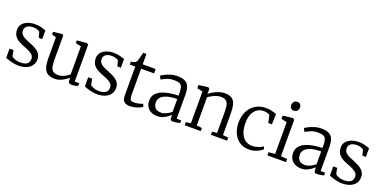

<svg xmlns="http://www.w3.org/2000/svg" viewBox="-13 -1628 4956 2484"><g transform="rotate(20 2465.0 -386.0)"><path d="M223 11Q192 11 156.2 4Q120.5 -3 89.8 -12.8Q59 -22.5 43 -31V-157H97L112 -79Q119 -68.5 137.2 -58.5Q155.5 -48.5 180.5 -42.2Q205.5 -36 233 -36Q277.5 -36 304.2 -47.2Q331 -58.5 343 -78.8Q355 -99 355 -126Q355 -155.5 338.2 -176.2Q321.5 -197 288.2 -214Q255 -231 205 -249Q153 -268 118.5 -291.5Q84 -315 67 -347.2Q50 -379.5 50 -425Q50 -469 76.8 -500.8Q103.5 -532.5 147.8 -549.8Q192 -567 244 -567Q283.5 -567 314.2 -561Q345 -555 366.2 -547.5Q387.5 -540 398 -536V-417H349L331 -490Q326 -499 311.2 -506Q296.5 -513 276.5 -517Q256.5 -521 236 -521Q202.5 -521.5 177.5 -511.5Q152.5 -501.5 138.8 -483.8Q125 -466 125 -442Q125 -404 144.2 -382Q163.5 -360 193.8 -346.2Q224 -332.5 257 -319Q290 -305.5 321 -291Q352 -276.5 376.5 -257.5Q401 -238.5 415.5 -212Q430 -185.5 430 -148Q430 -98 404 -62.5Q378 -27 331.2 -8Q284.5 11 223 11Z M959 9Q935 9 922 0.8Q909 -7.5 909 -33V-72Q889 -54 859.8 -34.8Q830.5 -15.5 796.2 -2.2Q762 11 726 11Q634 11 595.2 -40.5Q556.5 -92 556.5 -206V-500L497.5 -517V-554L618.5 -567H619.5L637.5 -555V-218Q637.5 -158.5 646.5 -121.5Q655.5 -84.5 680 -67.2Q704.5 -50 751 -50Q782.5 -50 810.5 -60.5Q838.5 -71 861.5 -85.8Q884.5 -100.5 900 -114V-500L824 -517V-554L957 -567H958L981 -555V-44H1043L1042 -6Q1025.5 -1.5 1005.5 3.8Q985.5 9 959 9Z M1306 11Q1275 11 1239.2 4Q1203.5 -3 1172.8 -12.8Q1142 -22.5 1126 -31V-157H1180L1195 -79Q1202 -68.5 1220.2 -58.5Q1238.5 -48.5 1263.5 -42.2Q1288.5 -36 1316 -36Q1360.5 -36 1387.2 -47.2Q1414 -58.5 1426 -78.8Q1438 -99 1438 -126Q1438 -155.5 1421.2 -176.2Q1404.5 -197 1371.2 -214Q1338 -231 1288 -249Q1236 -268 1201.5 -291.5Q1167 -315 1150 -347.2Q1133 -379.5 1133 -425Q1133 -469 1159.8 -500.8Q1186.5 -532.5 1230.8 -549.8Q1275 -567 1327 -567Q1366.5 -567 1397.2 -561Q1428 -555 1449.2 -547.5Q1470.5 -540 1481 -536V-417H1432L1414 -490Q1409 -499 1394.2 -506Q1379.5 -513 1359.5 -517Q1339.5 -521 1319 -521Q1285.5 -521.5 1260.5 -511.5Q1235.5 -501.5 1221.8 -483.8Q1208 -466 1208 -442Q1208 -404 1227.2 -382Q1246.5 -360 1276.8 -346.2Q1307 -332.5 1340 -319Q1373 -305.5 1404 -291Q1435 -276.5 1459.5 -257.5Q1484 -238.5 1498.5 -212Q1513 -185.5 1513 -148Q1513 -98 1487 -62.5Q1461 -27 1414.2 -8Q1367.5 11 1306 11Z M1758 11Q1708.5 11 1679.8 -12Q1651 -35 1651 -101V-495H1575V-535Q1584 -537 1596 -539.8Q1608 -542.5 1618.5 -545.5Q1629 -548.5 1633 -551Q1638.5 -554.5 1642.2 -558.5Q1646 -562.5 1649.2 -568.2Q1652.5 -574 1655.5 -582.5Q1660 -594.5 1666.2 -618.5Q1672.5 -642.5 1678.2 -665.2Q1684 -688 1686 -697H1731V-555H1909V-495H1731V-172Q1731 -116.5 1735.2 -91.5Q1739.5 -66.5 1753 -59.8Q1766.5 -53 1794 -53Q1825 -53 1860.8 -61.5Q1896.5 -70 1913 -78L1926 -40Q1911.5 -29 1884.2 -17.2Q1857 -5.5 1823.8 2.8Q1790.5 11 1758 11Z M2137 11Q2092.5 11 2054.5 -5.5Q2016.5 -22 1993.2 -56.8Q1970 -91.5 1970 -146Q1970 -198.5 1998.8 -234Q2027.5 -269.5 2075.8 -290.8Q2124 -312 2183.5 -322Q2243 -332 2305 -333V-375Q2305 -424.5 2294.5 -452Q2284 -479.5 2258 -490.8Q2232 -502 2185 -502Q2126.5 -502 2082.2 -482.2Q2038 -462.5 2014 -449L1992 -493Q2001 -501.5 2033.5 -519Q2066 -536.5 2111.5 -551.2Q2157 -566 2205 -566Q2271.5 -566 2311 -547Q2350.5 -528 2367.8 -485.5Q2385 -443 2385 -373V-44.5H2447V-7.5Q2436 -4.5 2420 -1Q2404 2.5 2386.5 5Q2369 7.5 2354 7.5Q2332.5 7.5 2322.2 1Q2312 -5.5 2312 -34.5V-70Q2299.5 -59 2274.2 -39.8Q2249 -20.5 2214 -4.8Q2179 11 2137 11ZM2167 -48Q2197 -48 2236 -65.8Q2275 -83.5 2305 -109V-286Q2222 -285.5 2167.5 -268.8Q2113 -252 2086 -223Q2059 -194 2059 -156Q2059 -116 2073.2 -92.2Q2087.5 -68.5 2112 -58.2Q2136.5 -48 2167 -48Z M2578 -51V-489L2501 -506V-551L2628 -567H2631L2650 -551V-507L2649 -482Q2671 -501 2706.2 -521Q2741.5 -541 2782 -554.5Q2822.5 -568 2860 -568Q2925 -568 2959.5 -542.8Q2994 -517.5 3007 -465.5Q3020 -413.5 3020 -333V-50L3095 -43V0H2872V-43L2939 -50V-334Q2939 -392 2931 -430.2Q2923 -468.5 2898.8 -487.2Q2874.5 -506 2826 -506Q2797.5 -506 2766.8 -496Q2736 -486 2707.8 -470.5Q2679.5 -455 2659 -439V-51L2732 -43V0H2511V-43Z M3401.5 11Q3320.5 11 3265.5 -26.5Q3210.5 -64 3182.2 -128Q3154 -192 3153.5 -271Q3153 -330.5 3170 -384.2Q3187 -438 3221.5 -479.8Q3256 -521.5 3308.5 -545.8Q3361 -570 3431.5 -570Q3460.5 -570 3487.8 -564.8Q3515 -559.5 3536.8 -552.5Q3558.5 -545.5 3571.5 -540L3567.5 -397H3517.5L3496.5 -493Q3495 -501 3481.8 -507.8Q3468.5 -514.5 3449.5 -518.8Q3430.5 -523 3410.5 -523Q3359 -523 3320.8 -496.2Q3282.5 -469.5 3261.2 -420Q3240 -370.5 3239.5 -302Q3239 -237 3252.8 -188.8Q3266.5 -140.5 3291 -109.2Q3315.5 -78 3348.5 -62.5Q3381.5 -47 3419.5 -47Q3450 -47 3478 -54.2Q3506 -61.5 3528.8 -72Q3551.5 -82.5 3566.5 -93L3582.5 -60Q3564 -41.5 3534.8 -25.2Q3505.5 -9 3470.8 1Q3436 11 3401.5 11Z M3649.5 0V-43L3737.5 -51V-489L3659.5 -506V-551L3796.5 -567H3798.5L3818.5 -551V-50L3905.5 -43V0ZM3772 -660Q3744.5 -660 3730.5 -676.5Q3716.5 -693 3716.5 -717.5Q3716.5 -742 3731.8 -762.5Q3747 -783 3779 -783H3780Q3807.5 -783 3821.5 -766.5Q3835.5 -750 3835.5 -725.5Q3835.5 -701 3820.2 -680.5Q3805 -660 3773 -660Z M4118.5 11Q4074 11 4036 -5.5Q3998 -22 3974.8 -56.8Q3951.5 -91.5 3951.5 -146Q3951.5 -198.5 3980.2 -234Q4009 -269.5 4057.2 -290.8Q4105.5 -312 4165 -322Q4224.5 -332 4286.5 -333V-375Q4286.5 -424.5 4276 -452Q4265.5 -479.5 4239.5 -490.8Q4213.5 -502 4166.5 -502Q4108 -502 4063.8 -482.2Q4019.5 -462.5 3995.5 -449L3973.5 -493Q3982.5 -501.5 4015 -519Q4047.5 -536.5 4093 -551.2Q4138.5 -566 4186.5 -566Q4253 -566 4292.5 -547Q4332 -528 4349.2 -485.5Q4366.5 -443 4366.5 -373V-44.5H4428.5V-7.5Q4417.5 -4.5 4401.5 -1Q4385.5 2.5 4368 5Q4350.5 7.5 4335.5 7.5Q4314 7.5 4303.8 1Q4293.5 -5.5 4293.5 -34.5V-70Q4281 -59 4255.8 -39.8Q4230.5 -20.5 4195.5 -4.8Q4160.5 11 4118.5 11ZM4148.5 -48Q4178.5 -48 4217.5 -65.8Q4256.5 -83.5 4286.5 -109V-286Q4203.5 -285.5 4149 -268.8Q4094.5 -252 4067.5 -223Q4040.5 -194 4040.5 -156Q4040.5 -116 4054.8 -92.2Q4069 -68.5 4093.5 -58.2Q4118 -48 4148.5 -48Z M4679.5 11Q4648.5 11 4612.8 4Q4577 -3 4546.2 -12.8Q4515.5 -22.5 4499.5 -31V-157H4553.5L4568.5 -79Q4575.5 -68.5 4593.8 -58.5Q4612 -48.5 4637 -42.2Q4662 -36 4689.5 -36Q4734 -36 4760.8 -47.2Q4787.5 -58.5 4799.5 -78.8Q4811.5 -99 4811.5 -126Q4811.5 -155.5 4794.8 -176.2Q4778 -197 4744.8 -214Q4711.5 -231 4661.5 -249Q4609.5 -268 4575 -291.5Q4540.5 -315 4523.5 -347.2Q4506.5 -379.5 4506.5 -425Q4506.5 -469 4533.2 -500.8Q4560 -532.5 4604.2 -549.8Q4648.5 -567 4700.5 -567Q4740 -567 4770.8 -561Q4801.5 -555 4822.8 -547.5Q4844 -540 4854.5 -536V-417H4805.5L4787.5 -490Q4782.5 -499 4767.8 -506Q4753 -513 4733 -517Q4713 -521 4692.5 -521Q4659 -521.5 4634 -511.5Q4609 -501.5 4595.2 -483.8Q4581.5 -466 4581.5 -442Q4581.5 -404 4600.8 -382Q4620 -360 4650.2 -346.2Q4680.5 -332.5 4713.5 -319Q4746.5 -305.5 4777.5 -291Q4808.5 -276.5 4833 -257.5Q4857.5 -238.5 4872 -212Q4886.5 -185.5 4886.5 -148Q4886.5 -98 4860.5 -62.5Q4834.5 -27 4787.8 -8Q4741 11 4679.5 11Z"/></g></svg>

Font: Merriweather Light 18pt Light
Style: Regular
Weight: 300
Version: Version 2.100